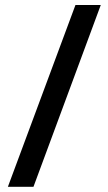

<svg xmlns="http://www.w3.org/2000/svg" viewBox="-20 -736 428 759"><path d="M378.4 -716.3 112.3 2.4H11.2L278.3 -716.3Z"/></svg>

Font: Open Sans SemiCondensed SemiBold
Style: Regular
Weight: 600
Width: 4
Designer: Monotype Design Team
Foundry: Monotype Imaging Inc.
Version: Version 3.000